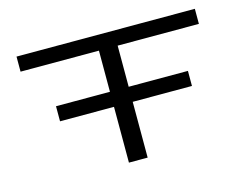

<svg xmlns="http://www.w3.org/2000/svg" viewBox="-88 -767 1176 911"><g transform="rotate(-15 500.0 -312.0)"><path d="M176 -274V-348H441V-550H56V-624H932V-550H533V-348H824V-274H533V0H441V-274Z"/></g></svg>

Font: Inconsolata UltraExpanded Thin
Style: Regular
Weight: 100
Width: 9
Monospace: yes
Designer: Raph Levien, Cyreal, Brenton Simpson
Foundry: Raph Levien, Cyreal, Google
Version: Version 3.100; ttfautohint (v1.8.4.7-5d5b)